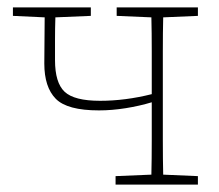

<svg xmlns="http://www.w3.org/2000/svg" viewBox="-20 -500 594 520"><path d="M296 -457V-480H516V-457L422 -453Q421 -413 421 -360.5Q421 -308 421 -267V-213Q421 -172 421 -120Q421 -68 422 -27L516 -23V0H293V-23L390 -27Q391 -68 391 -121.5Q391 -175 391 -221V-223Q358 -213 320.5 -207Q283 -201 248 -201Q162 -201 131 -232.5Q100 -264 100 -328Q100 -359 100.5 -390.5Q101 -422 101 -453L15 -457V-480H226V-457L130 -453Q129 -422 129 -394.5Q129 -367 129 -337Q129 -276 155 -251.5Q181 -227 251 -227Q319 -227 391 -245V-267Q391 -308 391 -360.5Q391 -413 390 -453Z"/></svg>

Font: Source Serif 4 SmText ExtraLight
Style: Regular
Weight: 200
Designer: Frank Grießhammer
Foundry: Adobe
Version: Version 4.005;hotconv 1.1.0;makeotfexe 2.6.0